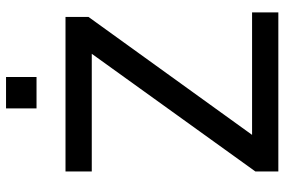

<svg xmlns="http://www.w3.org/2000/svg" viewBox="-173 -769 942 636"><g transform="rotate(-90 298.0 -451.0)"><path d="M48 0V-76L463 -653V-618H48V-705H560V-629L144 -52V-87H575V0ZM257 -801V-902H361V-801Z"/></g></svg>

Font: Nunito Sans 12pt SemiBold
Style: Regular
Weight: 600
Designer: Vernon Adams
Foundry: Vernon Adams
Version: Version 3.101;gftools[0.9.27]